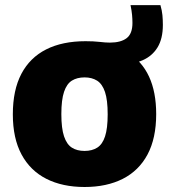

<svg xmlns="http://www.w3.org/2000/svg" viewBox="-20 -718 659 748"><path d="M309.5 10.5Q223.5 10.5 160.8 -21.2Q98 -53 64 -116Q30 -179 30 -272.5Q30 -367 63.2 -430.2Q96.5 -493.5 159.8 -525.5Q223 -557.5 313.5 -557.5Q344.5 -557.5 368 -554.8Q391.5 -552 408 -552Q450.5 -552 473.2 -569.2Q496 -586.5 496 -628.5Q496 -643.5 494.5 -660Q493 -676.5 488.5 -698H605Q611 -677.5 612.8 -658.8Q614.5 -640 614.5 -621Q614.5 -567.5 593.8 -533.5Q573 -499.5 535.5 -483.2Q498 -467 449 -467L477 -514Q588.5 -445.5 588.5 -273.5Q588.5 -179.5 554.8 -116.2Q521 -53 458.2 -21.2Q395.5 10.5 309.5 10.5ZM309.5 -130Q338.5 -130 358.8 -142.8Q379 -155.5 389.2 -186.5Q399.5 -217.5 399.5 -272.5Q399.5 -328.5 389 -359.8Q378.5 -391 358.2 -403.8Q338 -416.5 309.5 -416.5Q280.5 -416.5 260.2 -404Q240 -391.5 229.5 -360.2Q219 -329 219 -273.5Q219 -218 229.5 -186.8Q240 -155.5 260 -142.8Q280 -130 309.5 -130Z"/></svg>

Font: Encode Sans Condensed Thin ExtraBold
Style: Regular
Weight: 800
Version: Version 3.002